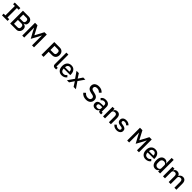

<svg xmlns="http://www.w3.org/2000/svg" viewBox="1118 -4069 7409 7409"><g transform="rotate(45 4823.0 -364.0)"><path d="M360 0H56V-92H151V-606H56V-698H360V-606H264V-92H360Z M502 0V-698H811Q897 -698 947 -649Q997 -600 997 -518Q997 -446 961.5 -410Q926 -374 876 -370V-364Q929 -362 975.5 -321Q1022 -280 1022 -201Q1022 -116 970.5 -58Q919 0 842 0ZM615 -309V-97H809Q853 -97 878 -120.5Q903 -144 903 -186V-220Q903 -262 878 -285.5Q853 -309 809 -309ZM615 -601V-403H790Q831 -403 854.5 -424.5Q878 -446 878 -486V-518Q878 -558 854.5 -579.5Q831 -601 790 -601Z M1161 0V-698H1295L1482 -343H1488L1675 -698H1803V0H1695V-534H1690L1635 -421L1482 -142L1329 -421L1274 -534H1269V0Z M2324 0H2211V-698H2511Q2606 -698 2660 -641Q2714 -584 2714 -488Q2714 -392 2660 -335Q2606 -278 2511 -278H2324ZM2324 -599V-377H2504Q2547 -377 2571 -399.5Q2595 -422 2595 -464V-512Q2595 -554 2571 -576.5Q2547 -599 2504 -599Z M3011 0H2941Q2886 0 2858 -28.5Q2830 -57 2830 -108V-740H2939V-89H3011Z M3319 12Q3208 12 3144 -61.5Q3080 -135 3080 -260Q3080 -385 3144 -458.5Q3208 -532 3319 -532Q3429 -532 3489.5 -459Q3550 -386 3550 -273V-232H3193V-215Q3193 -154 3229 -116Q3265 -78 3330 -78Q3418 -78 3467 -156L3531 -93Q3501 -45 3445.5 -16.5Q3390 12 3319 12ZM3319 -447Q3263 -447 3228 -409Q3193 -371 3193 -311V-304H3435V-314Q3435 -374 3404 -410.5Q3373 -447 3319 -447Z M3599 0 3782 -263 3604 -520H3730L3847 -339H3850L3970 -520H4086L3908 -264L4089 0H3963L3843 -189H3840L3715 0Z M4640 12Q4480 12 4385 -106L4463 -179Q4537 -88 4646 -88Q4711 -88 4746 -118Q4781 -148 4781 -199Q4781 -241 4756 -264.5Q4731 -288 4672 -300L4610 -311Q4406 -349 4406 -510Q4406 -603 4472 -656.5Q4538 -710 4650 -710Q4802 -710 4886 -603L4807 -533Q4748 -610 4644 -610Q4584 -610 4551 -586Q4518 -562 4518 -516Q4518 -474 4544.5 -452Q4571 -430 4629 -418L4691 -405Q4795 -385 4844 -336.5Q4893 -288 4893 -205Q4893 -106 4825.5 -47Q4758 12 4640 12Z M5463 0H5402Q5361 0 5337 -23.5Q5313 -47 5308 -87H5303Q5288 -39 5248.5 -13.5Q5209 12 5151 12Q5072 12 5027.5 -30Q4983 -72 4983 -143Q4983 -299 5205 -299H5299V-343Q5299 -443 5192 -443Q5113 -443 5068 -372L5003 -431Q5062 -532 5199 -532Q5299 -532 5353.5 -484.5Q5408 -437 5408 -350V-89H5463ZM5182 -71Q5233 -71 5266 -93.5Q5299 -116 5299 -154V-229H5207Q5094 -229 5094 -159V-141Q5094 -107 5117.5 -89Q5141 -71 5182 -71Z M5679 0H5570V-520H5679V-434H5684Q5722 -532 5830 -532Q5910 -532 5954.5 -479Q5999 -426 5999 -330V0H5890V-316Q5890 -438 5792 -438Q5746 -438 5712.5 -414.5Q5679 -391 5679 -348Z M6315 12Q6183 12 6104 -86L6174 -150Q6235 -76 6321 -76Q6416 -76 6416 -146Q6416 -201 6342 -211L6294 -217Q6123 -238 6123 -372Q6123 -447 6176 -489.5Q6229 -532 6316 -532Q6383 -532 6427.5 -511.5Q6472 -491 6510 -449L6443 -385Q6393 -444 6316 -444Q6228 -444 6228 -379Q6228 -350 6247 -334.5Q6266 -319 6308 -312L6356 -306Q6521 -281 6521 -155Q6521 -80 6464.5 -34Q6408 12 6315 12Z M6888 0V-698H7022L7209 -343H7215L7402 -698H7530V0H7422V-534H7417L7362 -421L7209 -142L7056 -421L7001 -534H6996V0Z M7898 12Q7787 12 7723 -61.5Q7659 -135 7659 -260Q7659 -385 7723 -458.5Q7787 -532 7898 -532Q8008 -532 8068.5 -459Q8129 -386 8129 -273V-232H7772V-215Q7772 -154 7808 -116Q7844 -78 7909 -78Q7997 -78 8046 -156L8110 -93Q8080 -45 8024.5 -16.5Q7969 12 7898 12ZM7898 -447Q7842 -447 7807 -409Q7772 -371 7772 -311V-304H8014V-314Q8014 -374 7983 -410.5Q7952 -447 7898 -447Z M8577 0V-86H8572Q8555 -40 8516.5 -14Q8478 12 8426 12Q8328 12 8273.5 -60Q8219 -132 8219 -260Q8219 -388 8273.5 -460Q8328 -532 8426 -532Q8478 -532 8517 -506Q8556 -480 8572 -434H8577V-740H8686V0ZM8459 -82Q8509 -82 8543 -107Q8577 -132 8577 -171V-349Q8577 -388 8543 -413Q8509 -438 8459 -438Q8403 -438 8368.5 -401.5Q8334 -365 8334 -305V-215Q8334 -155 8368.5 -118.5Q8403 -82 8459 -82Z M8951 0H8842V-520H8951V-434H8956Q8994 -532 9095 -532Q9149 -532 9190 -505Q9231 -478 9249 -426H9252Q9267 -472 9308 -502Q9349 -532 9409 -532Q9486 -532 9529.5 -479Q9573 -426 9573 -330V0H9464V-317Q9464 -438 9368 -438Q9324 -438 9293 -415Q9262 -392 9262 -349V0H9153V-317Q9153 -438 9058 -438Q9014 -438 8982.5 -414.5Q8951 -391 8951 -349Z"/></g></svg>

Font: IBM Plex Sans Medm
Style: Regular
Weight: 500
Designer: Mike Abbink, Paul van der Laan, Pieter van Rosmalen
Foundry: Bold Monday
Version: Version 3.005